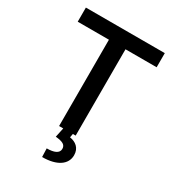

<svg xmlns="http://www.w3.org/2000/svg" viewBox="-221 -854 1096 1204"><g transform="rotate(30 327.5 -252.5)"><path d="M41.9 -625H267.8V0H297.9L283.4 68.2C334.9 73.2 357.6 84.5 357.2 115.1C356.5 146.7 322.4 160.2 270.6 160.2L272.7 221.6C381.4 221.6 441.1 177.6 441.1 111.9C441.1 59.3 405.2 33.4 362.6 27L367.5 0H387.8V-625H613.3V-727.3H41.9Z"/></g></svg>

Font: Magic Ui Pro Semi Bold
Style: Regular
Weight: 600
Designer: Stefan Endress, Andreas Faust
Version: Version 1.000;FEAKit 1.0